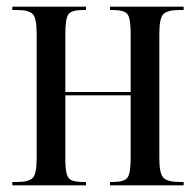

<svg xmlns="http://www.w3.org/2000/svg" viewBox="-20 -556 588 576"><path d="M17 0V-10H30Q66 -10 78 -22Q90 -34 90 -81V-455Q90 -502 78 -514Q66 -526 30 -526H17V-536H238V-526H230Q196 -526 186 -514Q176 -502 176 -455V-280H372V-455Q372 -502 362 -514Q352 -526 317 -526H310V-536H531V-526H519Q483 -526 470.5 -514Q458 -502 458 -455V-81Q458 -35 470.5 -22.5Q483 -10 521 -10H531V0H310V-10H317Q352 -10 362 -22.5Q372 -35 372 -81V-270H176V-81Q176 -50 180 -34.5Q184 -19 196.5 -14.5Q209 -10 233 -10H238V0Z"/></svg>

Font: Noto Serif Display ExtraCondensed
Style: Regular
Weight: 400
Width: 2
Designer: Monotype Design Team
Foundry: Monotype Imaging Inc.
Version: Version 2.009